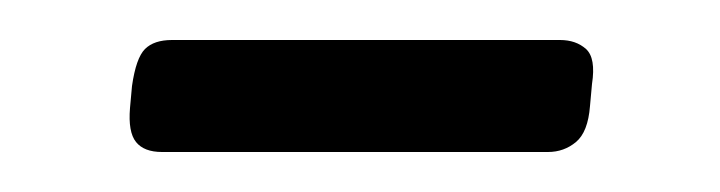

<svg xmlns="http://www.w3.org/2000/svg" viewBox="-20 -313 360 96"><path d="M61 -237Q52 -237 48 -242Q44 -247 45 -259L46 -270Q48 -284 52.5 -288.5Q57 -293 66 -293H260Q268 -293 273 -288.5Q278 -284 276 -271L275 -260Q274 -247 268 -242Q262 -237 254 -237Z"/></svg>

Font: Asap Light
Style: Italic
Weight: 300
Italic angle: -6°
Designer: Pablo Cosgaya
Foundry: Omnibus-Type
Version: Version 3.001